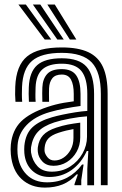

<svg xmlns="http://www.w3.org/2000/svg" viewBox="-20 -820 542 850"><path d="M426.5 0V-404Q426.5 -500.5 386.5 -543.2Q346.5 -586 253.5 -586Q163.2 -586 122 -550.6Q80.8 -515.2 77.5 -434.8Q77 -419.5 76.9 -402.8Q76.8 -386 78.2 -369.2H48.5Q47 -387 46.9 -401.4Q46.8 -415.8 47.5 -436Q51.2 -530.2 99.9 -570.1Q148.5 -610 253.5 -610Q326.2 -610 370.9 -589.1Q415.5 -568.2 436 -523Q456.5 -477.8 456.5 -404V0ZM209 -60Q255.2 -60 290.4 -82.6Q325.5 -105.2 345.4 -140.8Q365.2 -176.2 365.2 -214.8V-305Q332 -303 289.5 -295Q247 -287 220 -278Q171.2 -261.8 147.6 -236.2Q124 -210.8 117.5 -168.2Q116.8 -163.5 116.9 -155.9Q117 -148.2 117.5 -144.8Q123.2 -108.5 145.8 -84.2Q168.2 -60 209 -60ZM216.8 -86Q186.2 -86 168.2 -104.5Q150.2 -123 147.5 -147.2Q146.8 -154.2 146.9 -159.1Q147 -164 147.5 -168Q151.8 -200.5 170.6 -221.2Q189.5 -242 229.2 -255Q256.5 -264 280.6 -268.6Q304.8 -273.2 335.2 -277V-212Q335.2 -176.5 319.1 -147.9Q303 -119.2 276.1 -102.6Q249.2 -86 216.8 -86ZM221.2 -109.5Q243 -109.5 262.1 -122.5Q281.2 -135.5 293.2 -158Q305.2 -180.5 305.2 -209.2V-248.5Q289.8 -246 273 -241.9Q256.2 -237.8 238.5 -232Q208.2 -222 194 -206.8Q179.8 -191.5 177.5 -166.2Q176.8 -159.2 177 -155.8Q177.2 -152.2 177.5 -149.5Q179.2 -137.5 190.5 -123.5Q201.8 -109.5 221.2 -109.5ZM178.8 10.5Q116.2 10.5 75.4 -27.5Q34.5 -65.5 28 -137Q27 -148.5 27 -159.2Q27 -170 28 -180Q34.5 -243.5 73 -281.9Q111.5 -320.2 191.2 -346.8Q209.8 -353 226.5 -357.2Q243.2 -361.5 262.4 -364.9Q281.5 -368.2 306.5 -371.5V-404.2Q306.5 -444.8 294.4 -467.4Q282.2 -490 253.5 -490Q224.8 -490 211.6 -473.4Q198.5 -456.8 197.2 -429.5Q197 -424.2 196.8 -406Q196.5 -387.8 197.2 -369.2H167.5Q166.5 -391.5 166.9 -406.9Q167.2 -422.2 167.5 -432.8Q169 -470.2 188.6 -492.1Q208.2 -514 253.5 -514Q298.2 -514 317.4 -486.4Q336.5 -458.8 336.5 -404.2V-350.8Q303.2 -346.5 267.4 -339.6Q231.5 -332.8 201 -324Q134.8 -305 98 -266.5Q61.2 -228 57.8 -177.2Q57.2 -169.8 57.1 -158.8Q57 -147.8 57.8 -139.8Q62.8 -83.2 97 -48Q131.2 -12.8 188.5 -12.8Q238 -12.8 276.9 -33.2Q315.8 -53.8 343.2 -91.5H350L339.8 -22.5V0H310L309.5 -4L324.8 -48H319.2Q292 -17.8 257.4 -3.6Q222.8 10.5 178.8 10.5ZM366.5 0.2V-72L371 -151.5H364.2Q340 -98 296.6 -67.1Q253.2 -36.2 197.8 -36.5Q152.5 -36.8 122.2 -65.1Q92 -93.5 87.8 -142.2Q87.2 -148.5 87.2 -158.6Q87.2 -168.8 87.8 -174.5Q93 -227.5 123.1 -256Q153.2 -284.5 210.5 -301Q229 -306.5 256.8 -312.4Q284.5 -318.2 313.9 -322.9Q343.2 -327.5 366.5 -329V-404Q366.5 -472.8 340.5 -505.4Q314.5 -538 253.5 -538Q196.2 -538 168 -513.2Q139.8 -488.5 137.5 -433.5Q137 -419 136.8 -403Q136.5 -387 137.8 -369.2H108Q106.8 -388.5 106.9 -404.4Q107 -420.2 107.5 -434Q110.2 -501.2 144.6 -531.6Q179 -562 253.5 -562Q330.5 -562 363.5 -524.2Q396.5 -486.5 396.5 -404V0.2ZM178 -645 61.5 -800H94.5L206.8 -645ZM233.8 -645 125.5 -800H158.5L262.2 -645ZM289.2 -645 189.5 -800H222.5L318 -645Z"/></svg>

Font: Big Shoulders Inline Text Thin Black
Style: Regular
Weight: 900
Version: Version 2.002